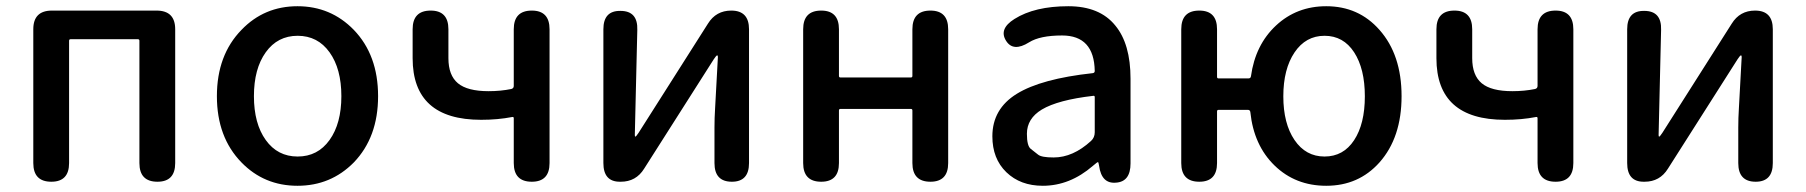

<svg xmlns="http://www.w3.org/2000/svg" viewBox="-20 -584 5804 617"><path d="M145 0Q87 0 87 -60V-490Q87 -550 147 -550H483Q543 -550 543 -490V-60Q543 0 486 0Q428 0 428 -60V-453Q428 -458 423 -458H207Q202 -458 202 -453V-60Q202 0 145 0Z M756 -62Q677 -143 677 -275Q677 -407 756 -488Q829 -564 936 -564Q1043 -564 1117 -488Q1195 -407 1195 -275Q1195 -143 1117 -62Q1043 13 936 13Q829 13 756 -62ZM834 -134Q872 -81 936.5 -81Q1001 -81 1039 -134Q1077 -187 1077 -275Q1077 -363 1039 -416Q1001 -469 936.5 -469Q872 -469 834 -416Q796 -363 796 -275Q796 -187 834 -134Z M1689 0Q1631 0 1631 -60V-204Q1631 -209 1626 -208Q1580 -199 1526 -199Q1306 -199 1306 -397V-490Q1306 -550 1364 -550Q1421 -550 1421 -490V-397Q1421 -342 1451.5 -316.5Q1482 -291 1550 -291Q1589 -291 1623 -298Q1631 -300 1631 -308V-490Q1631 -550 1689 -550Q1746 -550 1746 -490V-60Q1746 0 1689 0Z M1972 0Q1919 0 1919 -60V-490Q1919 -550 1974 -549Q2030 -549 2028 -488L2020 -150Q2020 -145 2022 -145Q2024 -145 2032 -157L2255 -508Q2281 -550 2330 -550Q2387 -550 2387 -490V-60Q2387 0 2332 0Q2276 0 2276 -60V-174Q2276 -205 2278 -236L2287 -401Q2287 -406 2284.5 -406Q2282 -406 2274 -394L2050 -42Q2024 0 1975 0Z M2619 0Q2561 0 2561 -60V-490Q2561 -550 2619 -550Q2676 -550 2676 -490V-340Q2676 -335 2681 -335H2907Q2912 -335 2912 -340V-490Q2912 -550 2970 -550Q3027 -550 3027 -490V-60Q3027 0 2970 0Q2912 0 2912 -60V-229Q2912 -234 2907 -234H2681Q2676 -234 2676 -229V-60Q2676 0 2619 0Z M3331 13Q3259 13 3214 -30.5Q3169 -74 3169 -146Q3169 -234 3247.5 -282.5Q3326 -331 3492 -349Q3498 -350 3498 -356Q3496 -470 3393 -470Q3322 -470 3287 -448Q3236 -416 3213 -453Q3189 -491 3240 -523Q3305 -564 3413 -564Q3514 -564 3564 -502Q3613 -443 3613 -331V-59Q3613 0 3566 3Q3520 7 3512 -51L3511 -56Q3510 -63 3508 -63Q3506 -63 3492 -51Q3418 13 3331 13ZM3366 -78Q3428 -78 3486 -131Q3498 -142 3498 -159V-272Q3498 -277 3493 -276Q3380 -263 3328 -232Q3280 -203 3280 -154Q3280 -115 3292.5 -105.5Q3305 -96 3316 -87Q3327 -78 3366 -78Z M4242 13Q4143 13 4076 -52Q4009 -117 3998 -224Q3997 -231 3990 -231H3896Q3891 -231 3891 -226V-60Q3891 0 3834 0Q3776 0 3776 -60V-490Q3776 -550 3834 -550Q3891 -550 3891 -490V-337Q3891 -332 3896 -332H3992Q3999 -332 4000 -339Q4014 -440 4080.5 -502Q4147 -564 4242 -564Q4346 -564 4413 -488Q4484 -408 4484 -275Q4484 -142 4413 -62Q4346 13 4242 13ZM4140 -134Q4176 -81 4236.5 -81Q4297 -81 4331.5 -133.5Q4366 -186 4366 -274.5Q4366 -363 4331.5 -416Q4297 -469 4236.5 -469Q4176 -469 4140 -415.5Q4104 -362 4104 -274.5Q4104 -187 4140 -134Z M4979 0Q4921 0 4921 -60V-204Q4921 -209 4916 -208Q4870 -199 4816 -199Q4596 -199 4596 -397V-490Q4596 -550 4654 -550Q4711 -550 4711 -490V-397Q4711 -342 4741.5 -316.5Q4772 -291 4840 -291Q4879 -291 4913 -298Q4921 -300 4921 -308V-490Q4921 -550 4979 -550Q5036 -550 5036 -490V-60Q5036 0 4979 0Z M5262 0Q5209 0 5209 -60V-490Q5209 -550 5264 -549Q5320 -549 5318 -488L5310 -150Q5310 -145 5312 -145Q5314 -145 5322 -157L5545 -508Q5571 -550 5620 -550Q5677 -550 5677 -490V-60Q5677 0 5622 0Q5566 0 5566 -60V-174Q5566 -205 5568 -236L5577 -401Q5577 -406 5574.5 -406Q5572 -406 5564 -394L5340 -42Q5314 0 5265 0Z"/></svg>

Font: Resource Han Rounded KR Medium
Style: Regular
Weight: 500
Designer: Cyano Hao (round all glyphs); Ryoko NISHIZUKA 西塚涼子 (kana, bopomofo & ideographs); Paul D. Hunt (Latin, Greek & Cyrillic)
Foundry: Cyano Hao
Version: 0.990